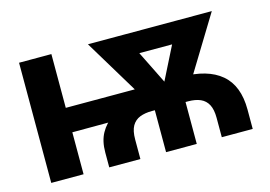

<svg xmlns="http://www.w3.org/2000/svg" viewBox="-77 -686 1169 832"><g transform="rotate(-15 507.5 -269.5)"><path d="M320.3 0V-66.9Q320.3 -118.2 339.8 -153.1Q359.4 -188 391.4 -209.7Q423.3 -231.4 461.7 -243.2Q500 -254.9 538.3 -259Q576.7 -263.2 608.4 -263.2L724.1 -297.9Q840.8 -298.3 902.3 -246.3Q963.9 -194.3 963.9 -86.9V0H825.2V-87.4Q825.2 -124 813.7 -146Q802.2 -168 779.8 -178Q757.3 -188 724.1 -188H562Q530.8 -188 507.8 -179Q484.9 -169.9 472.4 -148.2Q460 -126.5 460 -87.4V0ZM60.1 0V-539.1H205.1V0ZM121.1 -188V-297.9H571.8V-189ZM575.2 0V-249.5H712.9V0ZM578.1 -192.9 369.1 -539.1H527.3L675.3 -240.2L660.6 -192.9ZM631.8 -192.9 620.1 -243.2 769 -539.1H924.8L713.4 -192.9ZM463.4 -444.3V-539.1H846.7V-444.3Z"/></g></svg>

Font: Inter 18pt
Style: Bold
Weight: 700
Designer: Rasmus Andersson
Foundry: rsms
Version: Version 4.001;git-66647c0bb